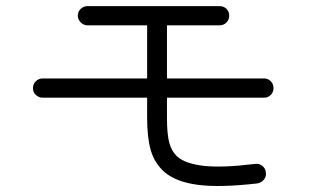

<svg xmlns="http://www.w3.org/2000/svg" viewBox="-20 -669 1040 629"><path d="M822 -68Q700 -54 628 -63.5Q556 -73 518 -106Q486 -135 474 -176.5Q462 -218 462 -283V-349H120Q107 -349 97.5 -358Q88 -367 88 -380Q88 -394 97.5 -403Q107 -412 120 -412H462V-586H267Q254 -586 244.5 -595.5Q235 -605 235 -618Q235 -631 244.5 -640Q254 -649 267 -649H699Q713 -649 722 -640Q731 -631 731 -618Q731 -605 722 -595.5Q713 -586 699 -586H527V-412H845Q858 -412 867 -403Q876 -394 876 -380Q876 -367 867 -358Q858 -349 845 -349H527V-283Q527 -230 534.5 -201.5Q542 -173 562 -155Q589 -132 649.5 -125.5Q710 -119 815 -132Q829 -134 839.5 -125.5Q850 -117 851 -104Q853 -91 844.5 -80.5Q836 -70 822 -68Z"/></svg>

Font: Zen Maru Gothic
Style: Regular
Weight: 400
Designer: Yoshimichi Ohira
Foundry: Positype
Version: Version 1.002